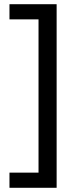

<svg xmlns="http://www.w3.org/2000/svg" viewBox="-20 -734 369 912"><path d="M25 86H163V-642H25V-714H249V158H25Z"/></svg>

Font: Noto Sans Nushu
Style: Regular
Weight: 400
Designer: Lisa Huang
Foundry: Lisa Huang
Version: Version 1.003; ttfautohint (v1.8.4.7-5d5b)